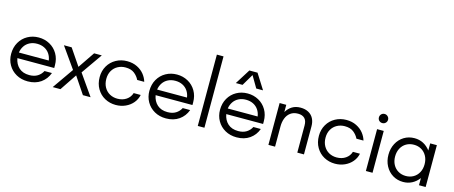

<svg xmlns="http://www.w3.org/2000/svg" viewBox="-47 -1447 4959 2097"><g transform="rotate(15 2432.0 -398.5)"><path d="M35.6 -233.4Q35.6 -307.1 68.4 -364Q101.1 -420.9 157.5 -452.4Q213.9 -483.9 282.7 -483.9Q351.1 -483.9 407.7 -452.6Q464.4 -421.4 497.3 -365Q530.3 -308.6 530.3 -236.3V-205.6H113.8Q125.5 -139.2 169.4 -99.6Q213.4 -60.1 286.1 -60.1Q341.8 -60.1 379.2 -83.5Q416.5 -106.9 436.5 -146H520.5Q494.6 -74.2 434.1 -31.7Q373.5 10.7 287.1 10.7Q213.4 10.7 156.2 -21.7Q99.1 -54.2 67.4 -109.9Q35.6 -165.5 35.6 -233.4ZM451.7 -269Q445.8 -311 423.8 -343.8Q401.9 -376.5 365.7 -394.8Q329.6 -413.1 282.7 -413.1Q236.3 -413.1 200.2 -394.8Q164.1 -376.5 142.1 -343.8Q120.1 -311 113.8 -269Z M734.4 -237.8 568.4 -473.1H655.8L782.7 -286.1L909.7 -473.1H996.6L831.1 -236.3L996.6 0H909.7L782.7 -189.5L655.8 0H568.4Z M1035.2 -238.8Q1035.2 -309.6 1067.9 -365.5Q1100.6 -421.4 1157.2 -452.6Q1213.9 -483.9 1282.2 -483.9Q1346.7 -483.9 1396.5 -459Q1446.3 -434.1 1476.8 -395.3Q1507.3 -356.4 1519 -314H1439.5Q1419.9 -354.5 1382.8 -383.8Q1345.7 -413.1 1282.2 -413.1Q1234.9 -413.1 1195.6 -391.8Q1156.2 -370.6 1133.3 -331.1Q1110.4 -291.5 1110.4 -238.8Q1110.4 -184.6 1133.1 -144Q1155.8 -103.5 1194.8 -81.8Q1233.9 -60.1 1282.2 -60.1Q1340.8 -60.1 1383.1 -88.9Q1425.3 -117.7 1439.5 -165.5H1519Q1508.8 -114.7 1475.3 -74.7Q1441.9 -34.7 1391.6 -12Q1341.3 10.7 1282.2 10.7Q1214.4 10.7 1158 -20Q1101.6 -50.8 1068.4 -107.7Q1035.2 -164.6 1035.2 -238.8Z M1598.6 -233.4Q1598.6 -307.1 1631.3 -364Q1664.1 -420.9 1720.5 -452.4Q1776.9 -483.9 1845.7 -483.9Q1914.1 -483.9 1970.7 -452.6Q2027.3 -421.4 2060.3 -365Q2093.3 -308.6 2093.3 -236.3V-205.6H1676.8Q1688.5 -139.2 1732.4 -99.6Q1776.4 -60.1 1849.1 -60.1Q1904.8 -60.1 1942.1 -83.5Q1979.5 -106.9 1999.5 -146H2083.5Q2057.6 -74.2 1997.1 -31.7Q1936.5 10.7 1850.1 10.7Q1776.4 10.7 1719.2 -21.7Q1662.1 -54.2 1630.4 -109.9Q1598.6 -165.5 1598.6 -233.4ZM2014.6 -269Q2008.8 -311 1986.8 -343.8Q1964.8 -376.5 1928.7 -394.8Q1892.6 -413.1 1845.7 -413.1Q1799.3 -413.1 1763.2 -394.8Q1727.1 -376.5 1705.1 -343.8Q1683.1 -311 1676.8 -269Z M2208.5 -806.6H2283.7V0H2208.5Z M2397.5 -233.4Q2397.5 -307.1 2430.2 -364Q2462.9 -420.9 2519.3 -452.4Q2575.7 -483.9 2644.5 -483.9Q2712.9 -483.9 2769.5 -452.6Q2826.2 -421.4 2859.1 -365Q2892.1 -308.6 2892.1 -236.3V-205.6H2475.6Q2487.3 -139.2 2531.2 -99.6Q2575.2 -60.1 2647.9 -60.1Q2703.6 -60.1 2741 -83.5Q2778.3 -106.9 2798.3 -146H2882.3Q2856.4 -74.2 2795.9 -31.7Q2735.4 10.7 2648.9 10.7Q2575.2 10.7 2518.1 -21.7Q2460.9 -54.2 2429.2 -109.9Q2397.5 -165.5 2397.5 -233.4ZM2813.5 -269Q2807.6 -311 2785.6 -343.8Q2763.7 -376.5 2727.5 -394.8Q2691.4 -413.1 2644.5 -413.1Q2598.1 -413.1 2562 -394.8Q2525.9 -376.5 2503.9 -343.8Q2481.9 -311 2475.6 -269ZM2596.2 -731H2688.5L2796.4 -560.1H2719.7L2642.6 -691.4L2564.9 -560.1H2488.8Z M3007.3 -473.1H3082.5V-391.6Q3108.4 -435.5 3148.4 -459.7Q3188.5 -483.9 3242.7 -483.9Q3295.4 -483.9 3333 -463.1Q3370.6 -442.4 3389.9 -405Q3409.2 -367.7 3409.2 -317.4V0H3334V-306.6Q3334 -360.8 3307.9 -387Q3281.7 -413.1 3232.9 -413.1Q3182.1 -413.1 3148.2 -387.9Q3114.3 -362.8 3098.4 -321.3Q3082.5 -279.8 3082.5 -230V0H3007.3Z M3514.2 -238.8Q3514.2 -309.6 3546.9 -365.5Q3579.6 -421.4 3636.2 -452.6Q3692.9 -483.9 3761.2 -483.9Q3825.7 -483.9 3875.5 -459Q3925.3 -434.1 3955.8 -395.3Q3986.3 -356.4 3998 -314H3918.5Q3898.9 -354.5 3861.8 -383.8Q3824.7 -413.1 3761.2 -413.1Q3713.9 -413.1 3674.6 -391.8Q3635.3 -370.6 3612.3 -331.1Q3589.4 -291.5 3589.4 -238.8Q3589.4 -184.6 3612.1 -144Q3634.8 -103.5 3673.8 -81.8Q3712.9 -60.1 3761.2 -60.1Q3819.8 -60.1 3862.1 -88.9Q3904.3 -117.7 3918.5 -165.5H3998Q3987.8 -114.7 3954.3 -74.7Q3920.9 -34.7 3870.6 -12Q3820.3 10.7 3761.2 10.7Q3693.4 10.7 3637 -20Q3580.6 -50.8 3547.4 -107.7Q3514.2 -164.6 3514.2 -238.8Z M4109.4 -473.1H4184.6V0H4109.4ZM4095.2 -603Q4095.2 -624.5 4109.9 -639.6Q4124.5 -654.8 4147 -654.8Q4168 -654.8 4183.3 -639.6Q4198.7 -624.5 4198.7 -603Q4198.7 -581.5 4183.6 -566.7Q4168.5 -551.8 4147 -551.8Q4125 -551.8 4110.1 -566.4Q4095.2 -581.1 4095.2 -603Z M4301.3 -236.3Q4301.3 -306.6 4331.1 -363Q4360.8 -419.4 4413.3 -451.7Q4465.8 -483.9 4531.7 -483.9Q4585.9 -483.9 4630.9 -460.7Q4675.8 -437.5 4710 -392.6V-473.1H4785.2V0H4710V-80.6Q4676.3 -36.1 4630.9 -12.7Q4585.4 10.7 4531.7 10.7Q4466.3 10.7 4413.8 -21.2Q4361.3 -53.2 4331.3 -109.6Q4301.3 -166 4301.3 -236.3ZM4543.5 -60.1Q4590.8 -60.1 4628.7 -81.8Q4666.5 -103.5 4688.2 -143.6Q4710 -183.6 4710 -236.3Q4710 -288.1 4688.5 -328.4Q4667 -368.7 4629.2 -390.9Q4591.3 -413.1 4543.5 -413.1Q4496.1 -413.1 4458 -391.4Q4419.9 -369.6 4398.2 -329.3Q4376.5 -289.1 4376.5 -236.3Q4376.5 -184.6 4397.9 -144.5Q4419.4 -104.5 4457.5 -82.3Q4495.6 -60.1 4543.5 -60.1Z"/></g></svg>

Font: Glacial Indifference
Style: Regular
Weight: 400
Designer: Alfredo Marco Pradil
Foundry: Alfredo Marco Pradil
Version: Version 1.312